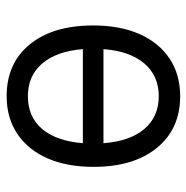

<svg xmlns="http://www.w3.org/2000/svg" viewBox="-12 -552 575 592"><g transform="rotate(-90 276.0 -255.5)"><path d="M276 12Q175 12 116.5 -59.8Q58 -131.5 58 -255Q58 -337.5 84.5 -397.5Q111 -457.5 160 -490.2Q209 -523 276 -523Q377.5 -523 435.8 -451.5Q494 -380 494 -256Q494 -173.5 467.5 -113.5Q441 -53.5 392 -20.8Q343 12 276 12ZM276 -457.5Q212 -457.5 174.8 -413.5Q137.5 -369.5 131 -288H421Q414.5 -369 376.8 -413.2Q339 -457.5 276 -457.5ZM276 -54Q339 -54 377 -98.8Q415 -143.5 421 -224.5H131Q137 -143 174.8 -98.5Q212.5 -54 276 -54Z"/></g></svg>

Font: Overpass Light
Style: Regular
Weight: 300
Designer: Delve Withrington, Dave Bailey, Thomas Jockin
Foundry: Delve Fonts LLC
Version: Version 4.000; ttfautohint (v1.8.3)